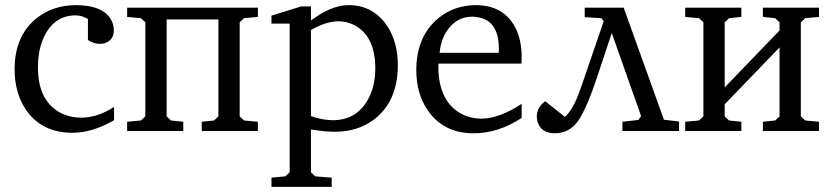

<svg xmlns="http://www.w3.org/2000/svg" viewBox="-20 -511 3245 749"><path d="M37 -241Q37 -372 124 -441Q187 -490 274 -491Q384 -491 415 -431Q424 -413 424 -393Q424 -353 387 -342Q378 -340 368 -340Q346 -340 323 -355V-437Q299 -451 275 -451Q193 -451 153 -370Q128 -319 128 -248Q128 -121 212 -73Q250 -52 298 -52Q363 -53 425 -94V-42Q340 7 262 7Q141 7 79 -86Q37 -151 37 -241Z M476 0V-36L530 -41L547 -57V-424L530 -440L476 -445V-481H986V-445L932 -440L915 -424V-57L932 -41L986 -36V0H767V-36L815 -41L832 -57V-435H630V-57L647 -41L695 -36V0Z M1039 182 1093 177 1110 161V-419H1039V-450L1155 -486H1193V-431Q1273 -491 1340 -491Q1436 -491 1491 -409Q1532 -346 1532 -257Q1532 -115 1438 -44Q1375 3 1286 3Q1248 3 1193 -6V161L1210 177L1274 182V218H1039ZM1193 -58Q1241 -42 1278 -42Q1370 -42 1415 -122Q1444 -174 1444 -244Q1444 -363 1371 -408Q1338 -428 1298 -428Q1251 -427 1193 -394Z M1604 -237Q1604 -369 1690 -440Q1751 -490 1835 -491Q1944 -491 1990 -404Q2014 -357 2015 -294Q2015 -274 2014 -263H1690V-252Q1690 -123 1771 -72Q1809 -49 1858 -48Q1929 -49 2015 -106V-51Q1924 9 1827 9Q1711 9 1649 -80Q1604 -145 1604 -237ZM1695 -305H1926V-321Q1926 -431 1843 -444Q1832 -446 1822 -446Q1759 -446 1721 -387Q1699 -351 1695 -305Z M2074 -57Q2075 -93 2107 -116L2184 -55Q2212 -82 2231 -129Q2240 -151 2251 -183L2335 -428L2326 -440L2261 -444V-481H2413L2570 -44L2629 -37V0H2408V-36L2470 -43L2481 -58L2367 -381H2366L2309 -209Q2260 -62 2222 -23Q2191 8 2145 9Q2091 9 2077 -36Q2074 -46 2074 -57Z M2653 0V-36L2707 -41L2724 -57V-424L2707 -440L2653 -445V-481H2872V-445L2824 -440L2807 -424V-170L3021 -392V-424L3004 -440L2956 -445V-481H3175V-445L3121 -440L3104 -424V-57L3121 -41L3175 -36V0H2956V-36L3004 -41L3021 -57V-326L2807 -104V-57L2824 -41L2872 -36V0Z"/></svg>

Font: Khartiya
Style: Regular
Weight: 500
Version: Version 1.0.1